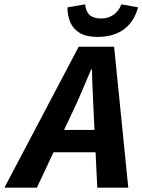

<svg xmlns="http://www.w3.org/2000/svg" viewBox="-82 -868 658 888"><path d="M-61.6 0 281.9 -651.8H445.8L511.3 0H367.9L350.9 -353.2Q349 -401.6 346.6 -448.8Q344.2 -496 343.4 -546.7H339.4Q318.2 -496.5 298.2 -449.3Q278.2 -402 255 -353.2L88.4 0ZM109.1 -163.8 133.6 -267.1H431.6L407.6 -163.8ZM369.3 -697.2Q317.1 -697.2 286.6 -715.8Q256.1 -734.3 243 -765.2Q230 -796.1 230 -834L312 -847.9Q314.5 -815 332.6 -798.7Q350.7 -782.5 385.2 -782.5Q418.4 -782.5 442.7 -799.4Q467 -816.3 479.5 -847.9L556.6 -834Q544.5 -789.7 519.6 -759.2Q494.6 -728.8 456.8 -713Q419.1 -697.2 369.3 -697.2Z"/></svg>

Font: Source Sans 3 VF
Style: Italic
Weight: 200
Italic angle: -11°
Designer: Paul D. Hunt
Foundry: Adobe Systems Incorporated
Version: Version 3.042;hotconv 1.0.118;makeotfexe 2.5.65603